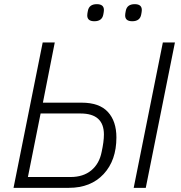

<svg xmlns="http://www.w3.org/2000/svg" viewBox="-20 -902 868 922"><path d="M433 -800Q399 -800 399 -828Q399 -836 402 -850Q408 -882 445 -882Q479 -882 479 -854Q479 -846 476 -832Q470 -800 433 -800ZM615 -800Q581 -800 581 -828Q581 -836 584 -850Q590 -882 627 -882Q661 -882 661 -854Q661 -846 658 -832Q652 -800 615 -800ZM45 0 185 -698H243L186 -409H372Q457 -409 498 -364.5Q539 -320 539 -242Q539 -132 477.5 -66Q416 0 311 0ZM114 -52H319Q380 -52 418.5 -84Q457 -116 468 -172Q479 -222 479 -256Q479 -357 367 -357H175ZM622 0 762 -698H820L680 0Z"/></svg>

Font: IBM Plex Sans Light
Style: Italic
Weight: 300
Italic angle: -11.31°
Designer: Mike Abbink, Paul van der Laan, Pieter van Rosmalen
Foundry: Bold Monday
Version: Version 3.0